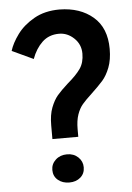

<svg xmlns="http://www.w3.org/2000/svg" viewBox="-53 -784 568 828"><g transform="rotate(-5 230.5 -370.5)"><path d="M157 -249Q157 -295 169 -326Q181 -357 197 -376Q213 -395 244 -423Q282 -455 300 -481Q318 -507 318 -546Q318 -586 289.5 -613Q261 -640 225 -640Q181 -640 152 -612.5Q123 -585 107 -541L15 -584Q25 -617 52 -654Q79 -691 125.5 -717.5Q172 -744 236 -744Q325 -743 381 -695Q437 -647 437 -556Q437 -509 424 -475.5Q411 -442 392.5 -421Q374 -400 341 -369Q316 -346 301.5 -329Q287 -312 278 -286Q269 -260 269 -223V-190H157ZM145 -57Q145 -83 164.5 -101Q184 -119 214 -119Q243 -119 262 -101Q281 -83 281 -57Q281 -30 262 -13.5Q243 3 214 3Q184 3 164.5 -13.5Q145 -30 145 -57Z"/></g></svg>

Font: Josefin Sans SemiBold
Style: Regular
Weight: 600
Designer: Santiago Orozco
Foundry: Typemade
Version: Version 2.000